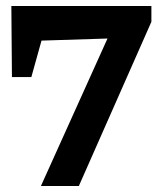

<svg xmlns="http://www.w3.org/2000/svg" viewBox="-20 -623 527 643"><path d="M20 -365 18 -603H487V-550L244 0H117L340 -494L119 -487L85 -365Z"/></svg>

Font: Piazzolla SC
Style: Bold
Weight: 700
Designer: Juan Pablo del Peral
Foundry: Huerta Tipografica
Version: Version 1.330